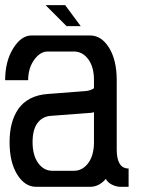

<svg xmlns="http://www.w3.org/2000/svg" viewBox="-37 -722 552 742"><path d="M139.2 -702.1H214.8L274.9 -621.1H220.2ZM301.8 -285.2 154.8 -273.9Q124.5 -270 106.7 -244.9Q88.9 -219.7 88.9 -172.9Q88.9 -121.6 110.6 -91.8Q132.3 -62 165 -62H249Q281.7 -62 304 -91.8Q326.2 -121.6 326.2 -172.9V-288.1Q314.5 -285.2 301.8 -285.2ZM311 0H103Q59.1 0 29.5 -47.6Q0 -95.2 0 -172.9Q0 -211.9 8.3 -243.9Q16.6 -275.9 33.9 -301Q51.3 -326.2 80.3 -341.3Q109.4 -356.4 148.9 -358.9L293.9 -370.1Q312.5 -371.6 326.2 -380.9V-412.1Q326.2 -463.4 304 -493.2Q281.7 -522.9 249 -522.9H147Q118.2 -522.9 95 -490.7Q71.8 -458.5 71.8 -412.1H-17.1Q-17.1 -484.9 13.9 -534.9Q44.9 -585 85 -585H311Q355 -585 384.5 -537.4Q414.1 -489.7 414.1 -412.1V-144Q414.1 -70.8 460 -70.8V0H429.2Q412.6 0 395.5 -8.5Q378.4 -17.1 372.1 -30.8Q345.7 0 311 0Z"/></svg>

Font: Favorite Color
Style: Regular
Weight: 400
Designer: Bryce Wilner
Version: Version 1.000;PS 1.0;hotconv 16.6.51;makeotf.lib2.5.65220 DE